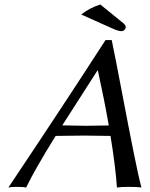

<svg xmlns="http://www.w3.org/2000/svg" viewBox="-20 -838 673 861"><path d="M429.7 -817.9 533.2 -733.9Q545.9 -723.1 543.5 -712.9Q542 -707 536.6 -702.6Q531.2 -698.2 525.4 -698.2Q510.3 -698.2 484.9 -710L344.2 -772.9Q380.9 -802.2 429.7 -817.9ZM229.5 -228.5Q136.2 -78.1 97.2 2.9Q85.9 0 53.2 0Q30.3 0 17.6 2.9Q265.6 -367.7 453.1 -658.2H481Q498 -576.7 527.3 -422.1Q556.6 -267.6 579.3 -154.5Q602.1 -41.5 614.3 2.9Q597.7 0 555.2 0Q522 0 504.4 2.9Q498.5 -86.4 475.6 -228.5Q404.8 -230 358.9 -230Q301.8 -230 229.5 -228.5ZM467.8 -275.4Q447.8 -390.6 418.9 -522H417Q288.6 -322.3 259.3 -275.9Q271 -275.9 309.1 -274.9Q347.2 -273.9 363.3 -273.9Q405.8 -273.9 467.8 -275.4Z"/></svg>

Font: Linux Biolinum O
Style: Italic
Weight: 400
Italic angle: -12°
Designer: Philipp H. Poll
Foundry: Philipp H. Poll
Version: Version 1.1.3